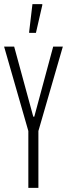

<svg xmlns="http://www.w3.org/2000/svg" viewBox="-25 -915 326 935"><path d="M113 0V-277L-5 -688H44L137 -347H142L234 -688H281L162 -277V0ZM117 -755V-760L133 -895H181V-890L150 -755Z"/></svg>

Font: Saira UltraCondensed Light
Style: Regular
Weight: 300
Width: 1
Designer: Hector Gatti with collaboration of the Omnibus-Type team
Foundry: Omnibus-Type
Version: Version 1.101